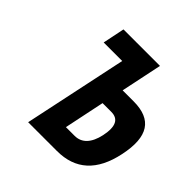

<svg xmlns="http://www.w3.org/2000/svg" viewBox="-175 -819 967 967"><g transform="rotate(45 309.0 -335.0)"><path d="M160 0H365C496 0 577 -73 608 -221C641 -376 592 -450 461 -450H383L429 -670H169L145 -553H277ZM312 -117 357 -333H419C470 -333 489 -297 473 -221C458 -152 424 -117 374 -117Z"/></g></svg>

Font: LT Wave Mono Bold
Style: Italic
Weight: 700
Designer: Daniel Lyons
Version: Version 2.5 (Glyphs App)